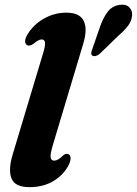

<svg xmlns="http://www.w3.org/2000/svg" viewBox="-20 -779 578 811"><path d="M331.5 -594 203 -165.5Q191.5 -126.5 194 -113.5Q196.5 -100.5 208.5 -100.5Q225.5 -100.5 246 -122Q258.5 -132.5 268.5 -128Q276.5 -125 278 -113.2Q279.5 -101.5 270.5 -83Q250 -41.5 206.8 -15Q163.5 11.5 105 11.5Q43 11.5 28.5 -25.5Q14 -62.5 34 -128L160.5 -549Q172 -585.5 170.2 -599Q168.5 -612.5 156 -612.5Q143 -612.5 121.5 -594Q106 -583.5 96 -587.5Q87.5 -591 86.2 -602.8Q85 -614.5 95 -631.5Q119 -673.5 164 -699.5Q209 -725.5 260 -725.5Q316.5 -725.5 333.5 -691Q350.5 -656.5 331.5 -594ZM403.5 -669Q416.5 -705 434.8 -729Q453 -753 483 -758Q510.5 -763 525.2 -748.8Q540 -734.5 538 -714Q536 -690.5 521.2 -670.8Q506.5 -651 480 -628L401 -551.5Q394 -545.5 385.5 -543Q377 -540.5 371 -543.5Q365 -547 365.5 -554.5Q366 -562 369.5 -570.5Z"/></svg>

Font: Fraunces 72pt S050
Style: Bold Italic
Weight: 700
Italic angle: -16°
Version: Version 1.000; ttfautohint (v1.8.3)